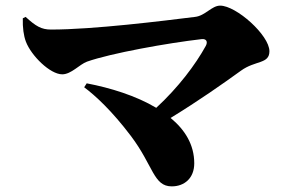

<svg xmlns="http://www.w3.org/2000/svg" viewBox="-20 -691 1040 682"><path d="M590 -29C635 -29 670 -58 670 -111C670 -177 637 -230 586 -272C687 -334 771 -393 836 -440C887 -477 937 -463 937 -509C937 -566 819 -671 762 -671C732 -671 709 -635 673 -631C560 -617 312 -586 161 -586C127 -586 107 -598 71 -631L61 -626C60 -593 64 -564 72 -543C91 -493 158 -427 201 -427C233 -427 262 -462 289 -472C374 -502 575 -538 696 -552C713 -554 719 -543 711 -528C674 -461 614 -381 535 -308C463 -351 372 -379 288 -395L279 -381C318 -352 377 -298 445 -208C525 -102 525 -29 590 -29Z"/></svg>

Font: GenKiMin2 TW H
Style: Regular
Weight: 900
Version: Version 2.100;PS 2.1;hotconv 16.6.51;makeotf.lib2.5.65220 DE